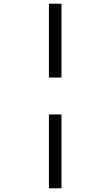

<svg xmlns="http://www.w3.org/2000/svg" viewBox="-20 -780 599 1040"><path d="M245 -360H313V-760H245ZM245 240H313V-160H245Z"/></svg>

Font: Noto Serif Semi
Style: Regular
Weight: 600
Designer: Monotype Design Team
Foundry: Monotype Imaging Inc.
Version: Version 1.002